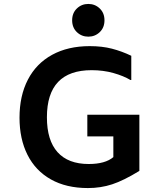

<svg xmlns="http://www.w3.org/2000/svg" viewBox="-20 -942 820 974"><path d="M435 -708Q498 -708 548 -695Q598 -682 646 -659V-536H642Q607 -557 555.5 -571.5Q504 -586 445 -586Q218 -586 218 -347Q218 -230 272 -170Q326 -110 430 -110Q514 -110 555 -145V-250H423V-360H687V-75Q607 -26 549 -7Q491 12 426 12Q316 12 238 -32Q160 -76 119.5 -156.5Q79 -237 79 -345Q79 -456 121.5 -538Q164 -620 244.5 -664Q325 -708 435 -708ZM346 -839Q346 -876 370 -899Q394 -922 428 -922Q462 -922 486 -899Q510 -876 510 -839Q510 -802 486 -779Q462 -756 428 -756Q394 -756 370 -779Q346 -802 346 -839Z"/></svg>

Font: AmikoBold
Style: Bold
Weight: 700
Designer: Pablo Impallari, Rodrigo Fuenzalida, Andres Torresi
Foundry: Impallari Type
Version: Version 1.000; ttfautohint (v1.3)